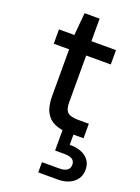

<svg xmlns="http://www.w3.org/2000/svg" viewBox="-168 -722 773 1057"><g transform="rotate(20 218.5 -193.5)"><path d="M280 0Q233 0 198 -15Q163 -30 144 -65Q125 -100 125 -160V-433H35V-517H125L137 -649H225V-517H369V-433H225V-159Q225 -116 243 -100.5Q261 -85 305 -85H367V0ZM197 262V202H296Q328 202 343.5 191Q359 180 359 158Q359 137 343.5 127Q328 117 296 117H243V-5H308V60Q344 59 373.5 70Q403 81 420 103.5Q437 126 437 160Q437 192 420.5 215Q404 238 376 250Q348 262 313 262Z"/></g></svg>

Font: DM Sans 11pt Medium
Style: Regular
Weight: 500
Version: Version 4.004;gftools[0.9.30]